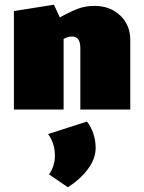

<svg xmlns="http://www.w3.org/2000/svg" viewBox="-20 -465 612 815"><path d="M533 -295V0H321V-261Q321 -310 286 -310Q269 -310 250 -300V0H39V-418L209 -445L234 -391Q279 -416 311 -428Q343 -440 381 -440Q447 -440 490 -399.5Q533 -359 533 -295ZM188 275Q213 241 213 195Q213 167 204.5 143Q196 119 184 104L349 51Q366 72 376 101.5Q386 131 386 162Q386 209 353 253Q320 297 268 330Z"/></svg>

Font: Ysabeau Black
Style: Regular
Weight: 900
Designer: Christian Thalmann (Catharsis Fonts)
Version: Version 0.003